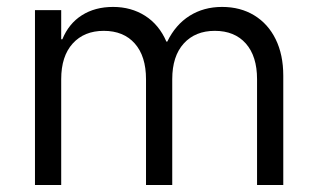

<svg xmlns="http://www.w3.org/2000/svg" viewBox="-20 -529 907 549"><path d="M80 0V-500H155V-416.7H158.3Q176.7 -461.7 214.2 -485.4Q251.7 -509.2 303.3 -509.2Q355 -509.2 395 -483.8Q435 -458.3 455.8 -410H458.3Q481.7 -458.3 522.1 -483.8Q562.5 -509.2 615 -509.2Q667.5 -509.2 707.1 -485Q746.7 -460.8 768.3 -416.7Q790 -372.5 790 -312.5V0H715V-302.5Q715 -368.3 682.9 -404.6Q650.8 -440.8 594.2 -440.8Q538.3 -440.8 505.4 -404.6Q472.5 -368.3 472.5 -302.5V0H397.5V-302.5Q397.5 -368.3 365.4 -404.6Q333.3 -440.8 276.7 -440.8Q220.8 -440.8 187.9 -404.6Q155 -368.3 155 -302.5V0Z"/></svg>

Font: Funnel Sans Light Light
Style: Regular
Weight: 300
Version: Version 1.000